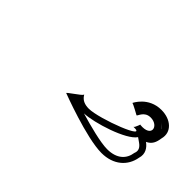

<svg xmlns="http://www.w3.org/2000/svg" viewBox="-33 -820 429 429"><g transform="rotate(45 181.5 -605.5)"><path d="M130 -563C130 -563 232 -524 280 -524C318 -524 342 -546 347 -576C352 -592 344 -604 333 -612C346 -618 350 -628 352 -642C359 -668 337 -687 307 -687C266 -687 250 -652 250 -652C253 -652 276 -639 276 -639C279 -639 282 -658 302 -658C329 -658 336 -626 297 -630C298 -636 293 -616 289 -616C337 -618 223 -574 190 -574C162 -574 161 -594 160 -588C159 -584 126 -563 130 -563ZM190 -559C221 -560 298 -584 313 -607L323 -600C333 -593 335 -586 333 -579L332 -576C329 -555 314 -539 283 -539C262 -539 220 -550 190 -559ZM273 -659 278 -663C276 -661 273 -659 273 -659ZM325 -667C330 -664 336 -660 337 -656C335 -660 330 -664 325 -667Z"/></g></svg>

Font: Ampere
Style: OuLnIta
Weight: 400
Version: Version 1